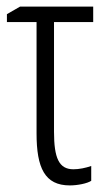

<svg xmlns="http://www.w3.org/2000/svg" viewBox="-20 -552 319 583"><path d="M263 -532H41L1 -509V-485H91V-147C91 -42 116 11 192 11C216 11 245 5 257 -3V-48C240 -42 220 -38 203 -38C159 -38 144 -72 144 -152V-485H263Z"/></svg>

Font: Noto Sans UI Condensed Light
Style: Regular
Weight: 300
Width: 3
Designer: Monotype Design Team
Foundry: Monotype Imaging Inc.
Version: Version 1.901